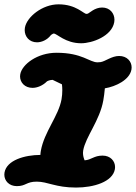

<svg xmlns="http://www.w3.org/2000/svg" viewBox="-28 -849 619 873"><path d="M85.3 -723.4C84.6 -719.6 84.3 -715.9 84.3 -712.2C84.3 -682.7 105.1 -656.6 140.3 -656.6C160.3 -656.6 186 -666.5 203.2 -689.1C203.3 -689.3 206.7 -692.4 212.3 -695.3C213.6 -696 214.5 -696.4 216.8 -696.4C231 -696.4 269 -652.3 341 -652.3C391.9 -652.3 480.2 -684.7 491.4 -747.9C492.1 -751.7 492.4 -755.4 492.4 -759.1C492.4 -788.7 471.5 -814.8 436.4 -814.8C402.1 -814.8 379.4 -789.8 370.8 -786.8C369.3 -786.3 367.7 -785.8 365.4 -785.8C351.4 -785.8 318.7 -829.3 238 -829.3C164.5 -829.3 93.9 -772.1 85.3 -723.4ZM48.5 -2.7C90.4 -2.7 91.2 -23.1 139.1 -23.1C189.3 -23.1 224.6 3.8 317.8 3.8C398 3.8 484.1 -21.9 494.4 -79.8C494.9 -83 495.2 -86.2 495.2 -89.3C495.2 -117 473.9 -141.5 438.4 -141.5C398.8 -141.5 388 -122.1 356.8 -120C353 -128.6 349.3 -140.7 349.3 -153.8C349.3 -157.5 349.6 -161.3 350.3 -165.1C361.1 -226.7 425.5 -300.9 441.7 -392.4C444.7 -409.7 446.9 -426.2 448.8 -447.4C498.1 -455.4 561.4 -485.6 569.7 -532.9C570.3 -536.1 570.5 -539.3 570.5 -542.4C570.5 -570 549.2 -594.5 513.7 -594.5C479.5 -594.5 450.6 -569.6 429.2 -566.6C425.4 -566.1 421.4 -565.6 415.3 -565.6C378.9 -565.6 346.1 -609.1 228.9 -609.1C141.9 -609.1 72 -556.3 64.1 -511.2C63.5 -508.1 63.2 -504.9 63.2 -501.7C63.2 -474.1 84.5 -449.5 120 -449.5C140 -449.5 165.7 -458.8 186.1 -479.5C188.2 -480.7 197.3 -485.3 211.3 -485.9L253.7 -465.5C254.7 -457.2 255.3 -448.2 255.3 -438.7C255.3 -425.5 254.2 -411.6 251.8 -397.6C238.4 -321.8 172.8 -249 157.8 -163.6C156.9 -158.7 156 -152.8 155.6 -144.6C84.3 -144.3 2.5 -120.9 -7.5 -64.5C-8 -61.3 -8.3 -58.1 -8.3 -54.9C-8.3 -27.3 13 -2.7 48.5 -2.7Z"/></svg>

Font: TudorRose
Style: BoldOblique
Weight: 500
Version: Version 001.000